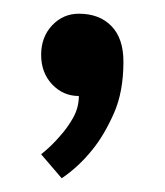

<svg xmlns="http://www.w3.org/2000/svg" viewBox="-20 -130 240 280"><path d="M40 -50Q40 -76 56 -93Q72 -110 95 -110Q125 -110 142.5 -92Q160 -74 160 -40Q160 4 146 35.5Q132 67 115 88Q95 113 70 130L40 95Q55 83 67 69Q78 57 86.5 42Q95 27 95 10Q72 10 56 -7Q40 -24 40 -50Z"/></svg>

Font: Scada
Style: Regular
Weight: 400
Designer: Jovanny Lemonad
Foundry: Jovanny Lemonad
Version: Version 3.005; ttfautohint (v0.91) -l 8 -r 50 -G 200 -x 0 -w